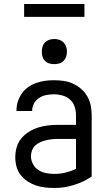

<svg xmlns="http://www.w3.org/2000/svg" viewBox="-20 -927 540 955"><path d="M251 8Q228 8 204.5 5.5Q181 3 159 -4.5Q137 -12 117 -25Q97 -38 82.5 -57Q68 -76 62 -98.5Q56 -121 56 -145Q56 -170 63 -194.5Q70 -219 86 -238.5Q102 -258 124 -271.5Q146 -285 169.5 -292.5Q193 -300 218 -303Q243 -306 269 -306H358V-355Q358 -376 351 -397Q344 -418 328 -432Q312 -446 291 -452Q270 -458 249 -458Q230 -458 211 -454.5Q192 -451 175.5 -440.5Q159 -430 149.5 -413Q140 -396 140 -377V-375H62V-378Q62 -401 69 -422.5Q76 -444 89 -462.5Q102 -481 120.5 -494Q139 -507 160.5 -514.5Q182 -522 204 -525Q226 -528 249 -528Q273 -528 297 -524.5Q321 -521 343 -511Q365 -501 383.5 -485Q402 -469 414 -448Q426 -427 431 -403Q436 -379 436 -355V-49Q396 -22 348 -7Q300 8 251 8ZM251 -62Q279 -62 306 -68.5Q333 -75 358 -87V-236H269Q254 -236 239 -234.5Q224 -233 209.5 -229.5Q195 -226 181 -220Q167 -214 156 -204Q145 -194 139.5 -179.5Q134 -165 134 -150Q134 -130 144 -111Q154 -92 171.5 -81Q189 -70 209.5 -66Q230 -62 251 -62ZM250 -608Q237 -608 225 -611.5Q213 -615 204 -624Q195 -633 191.5 -645Q188 -657 188 -670Q188 -683 191.5 -695Q195 -707 204 -716Q213 -725 225 -729Q237 -733 250 -733Q263 -733 275 -729Q287 -725 296 -716Q305 -707 309 -695Q313 -683 313 -670Q313 -657 309 -645Q305 -633 296 -624Q287 -615 275 -611.5Q263 -608 250 -608ZM400 -843H100V-907H400Z"/></svg>

Font: Moesevka
Style: Regular
Weight: 400
Monospace: yes
Designer: Belleve Invis
Foundry: Belleve Invis
Version: Version 32.5.0; ttfautohint (v1.8.4)